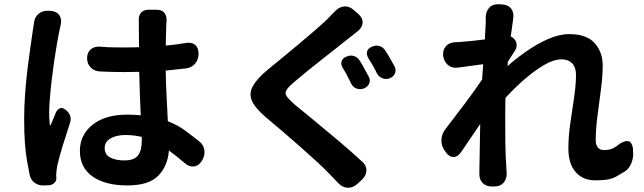

<svg xmlns="http://www.w3.org/2000/svg" viewBox="-20 -829 3040 906"><path d="M218 -778Q247 -776 260 -757Q273 -738 266 -710Q265 -704 263 -696Q261 -688 260 -683Q256 -663 249.5 -627Q243 -591 236.5 -546.5Q230 -502 224.5 -455.5Q219 -409 215.5 -367.5Q212 -326 212 -296Q212 -281 212.5 -268.5Q213 -256 215 -242Q215 -237 217 -237Q219 -237 220 -241Q225 -254 233 -272Q241 -290 245 -301Q253 -315 264.5 -318.5Q276 -322 289 -311L292 -309Q322 -284 310 -248Q292 -193 275.5 -140Q259 -87 250 -46Q248 -36 246.5 -21.5Q245 -7 245 1L246 8Q247 23 237.5 33Q228 43 213 45L190 46Q165 48 145 34.5Q125 21 120 -4Q113 -38 107 -73Q101 -108 97.5 -154.5Q94 -201 94 -269Q94 -326 98.5 -387Q103 -448 110 -505.5Q117 -563 124 -610Q131 -657 135 -686Q137 -696 138 -705.5Q139 -715 140 -719Q143 -748 162 -764Q181 -780 210 -778ZM649 -183Q611 -192 569 -192Q526 -191 500 -175Q474 -159 474 -130Q474 -99 500.5 -85.5Q527 -72 567 -72Q613 -72 631 -95.5Q649 -119 649 -163ZM720 -783Q743 -783 755 -769Q767 -755 766 -732Q766 -730 765.5 -728Q765 -726 765 -718Q764 -701 763.5 -674Q763 -647 762 -614Q786 -616 809 -619Q832 -622 856 -626Q884 -631 900.5 -617.5Q917 -604 917 -575Q917 -547 900 -528Q883 -509 856 -506L762 -496Q763 -426 766.5 -366.5Q770 -307 772 -257Q818 -239 852 -214Q886 -189 919 -163Q941 -146 944.5 -120Q948 -94 932 -69Q917 -46 895 -43.5Q873 -41 852 -59Q832 -76 813.5 -91Q795 -106 777 -119Q772 -47 727.5 -0.5Q683 46 581 46Q477 46 417 4Q357 -38 357 -117Q357 -193 417 -240.5Q477 -288 579 -288Q613 -288 644 -285Q642 -331 640 -384Q638 -437 637 -490L566 -489Q536 -489 518 -489.5Q500 -490 485 -490.5Q470 -491 451 -492Q425 -493 408 -510.5Q391 -528 391 -555Q391 -581 407.5 -595.5Q424 -610 450 -609Q469 -607 484 -606.5Q499 -606 517.5 -605.5Q536 -605 566 -605L636 -606L635 -717Q635 -728 635 -727.5Q635 -727 635 -731Q633 -754 645 -768.5Q657 -783 681 -783Z M1615 -562Q1633 -570 1650.5 -564.5Q1668 -559 1678 -542Q1689 -525 1701 -502.5Q1713 -480 1719 -469Q1729 -452 1722.5 -436Q1716 -420 1698 -412Q1680 -405 1663 -411Q1646 -417 1637 -435Q1629 -452 1617 -474.5Q1605 -497 1597 -509Q1587 -526 1592 -540.5Q1597 -555 1615 -562ZM1736 -609Q1754 -617 1771.5 -611.5Q1789 -606 1799 -589Q1810 -573 1822 -551Q1834 -529 1841 -517Q1850 -501 1844.5 -484.5Q1839 -468 1820 -460Q1802 -453 1785 -459.5Q1768 -466 1759 -482Q1751 -499 1738.5 -521Q1726 -543 1718 -555Q1708 -572 1712.5 -587Q1717 -602 1736 -609ZM1670 -764Q1692 -745 1691 -722Q1690 -699 1667 -681Q1662 -677 1649.5 -667Q1637 -657 1630 -652Q1606 -633 1571.5 -605.5Q1537 -578 1499 -548.5Q1461 -519 1426.5 -490.5Q1392 -462 1367 -441Q1340 -418 1331.5 -403.5Q1323 -389 1332.5 -375Q1342 -361 1369 -337Q1407 -306 1461 -261.5Q1515 -217 1574.5 -167Q1634 -117 1687 -68Q1709 -50 1709 -25.5Q1709 -1 1688 19L1667 38Q1646 58 1621 57Q1596 56 1576 35Q1571 29 1556 14Q1541 -1 1532 -11Q1509 -35 1473 -68Q1437 -101 1394.5 -138.5Q1352 -176 1310 -212Q1268 -248 1233 -277Q1183 -320 1168.5 -354Q1154 -388 1173 -422.5Q1192 -457 1242 -499Q1271 -523 1309 -554Q1347 -585 1387 -618.5Q1427 -652 1463.5 -683.5Q1500 -715 1525 -739Q1534 -749 1545 -760Q1556 -771 1559 -774Q1579 -796 1603.5 -798.5Q1628 -801 1650 -781Z M2272 -721Q2272 -736 2272 -739Q2272 -742 2272 -742Q2272 -742 2272 -745Q2272 -774 2288 -792Q2304 -810 2333 -809L2348 -808Q2377 -807 2391.5 -789Q2406 -771 2402 -742L2390 -657Q2401 -652 2409 -642Q2418 -631 2418 -616.5Q2418 -602 2410 -590L2376 -537L2375 -517Q2414 -552 2463.5 -586.5Q2513 -621 2565.5 -644.5Q2618 -668 2667 -668Q2748 -668 2786 -625.5Q2824 -583 2824 -520Q2824 -468 2815.5 -405.5Q2807 -343 2799 -280.5Q2791 -218 2791 -166Q2791 -147 2800.5 -134Q2810 -121 2829 -121Q2857 -121 2872.5 -129Q2888 -137 2908 -153Q2933 -167 2947.5 -162Q2962 -157 2967 -128V-117Q2971 -88 2959 -58.5Q2947 -29 2922 -16Q2902 -4 2887 4.5Q2872 13 2849.5 17.5Q2827 22 2787 22Q2731 22 2696.5 -17Q2662 -56 2662 -129Q2662 -183 2671 -246Q2680 -309 2689 -369.5Q2698 -430 2698 -475Q2698 -512 2679.5 -530.5Q2661 -549 2630 -549Q2593 -549 2547 -522Q2501 -495 2453.5 -453.5Q2406 -412 2365 -367L2364 -286Q2364 -225 2364.5 -161Q2365 -97 2370 -26Q2371 -13 2370.5 -14.5Q2370 -16 2371 -13Q2372 15 2356.5 33Q2341 51 2313 51H2301Q2273 51 2257 34Q2241 17 2242 -11Q2242 -14 2242 -12.5Q2242 -11 2242 -23L2246 -244L2157 -113Q2140 -88 2119.5 -88Q2099 -88 2082 -113L2079 -117Q2062 -141 2063 -169Q2064 -197 2082 -220Q2123 -273 2170.5 -336Q2218 -399 2255 -454L2260 -526L2141 -510Q2113 -506 2094 -522Q2075 -538 2071 -566Q2069 -595 2085 -612Q2101 -629 2130 -630Q2133 -630 2131 -630Q2129 -630 2131.5 -630Q2134 -630 2152 -631Q2178 -633 2208 -636Q2238 -639 2268 -643Z"/></svg>

Font: Chiron GoRound TC
Style: Bold
Weight: 700
Designer: Ryoko NISHIZUKA 西塚涼子 (kana, bopomofo & ideographs); Paul D. Hunt (Latin, Greek & Cyrillic); Sandoll Communications 산돌커뮤니
Foundry: Adobe
Version: Version 1.000;hotconv 1.1.1;makeotfexe 2.6.0